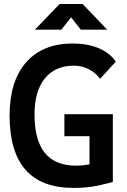

<svg xmlns="http://www.w3.org/2000/svg" viewBox="-20 -918 626 948"><path d="M342.8 9.8Q27.3 9.8 27.3 -347.7Q27.3 -517.1 108.9 -610.1Q190.4 -703.1 338.9 -703.1Q413.6 -703.1 468.3 -679.7Q522.9 -656.2 551.8 -613.8L474.1 -528.8Q451.7 -559.6 417.7 -576.7Q383.8 -593.8 344.7 -593.8Q252.4 -593.8 201.4 -530.8Q150.4 -467.8 150.4 -352.5Q150.4 -100.1 354.5 -100.1Q373 -100.1 389.9 -101.8Q406.7 -103.5 421.9 -106.4V-245.6H297.9V-354H537.1V-19.5Q516.1 -13.2 463.4 -1.7Q410.6 9.8 342.8 9.8ZM152.3 -771.5 274.4 -898.4H387.7L509.3 -771.5H378.9L331.1 -832.5L282.7 -771.5Z"/></svg>

Font: Cascadia Code SemiBold
Style: Regular
Weight: 600
Monospace: yes
Designer: Aaron Bell
Foundry: Saja Typeworks
Version: Version 2404.023; ttfautohint (v1.8.4)